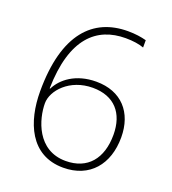

<svg xmlns="http://www.w3.org/2000/svg" viewBox="-134 -827 840 939"><g transform="rotate(20 286.0 -358.0)"><path d="M301 10C439 10 518 -86 518 -226C518 -356 442 -441 311 -441C204 -441 137 -387 110 -332H107C112 -595 223 -690 373 -690C411 -690 444 -685 468 -676V-714C442 -721 411 -726 372 -726C192 -726 68 -603 68 -303C68 -145 129 10 301 10ZM301 -25C152 -25 110 -174 110 -256C110 -322 185 -407 305 -407C418 -407 478 -337 478 -225C478 -101 415 -25 301 -25Z"/></g></svg>

Font: Noto Sans Tamil ExtraLight
Style: Regular
Weight: 200
Designer: Jelle Bosma - Monotype Design Team
Foundry: Monotype Imaging Inc.
Version: Version 2.004